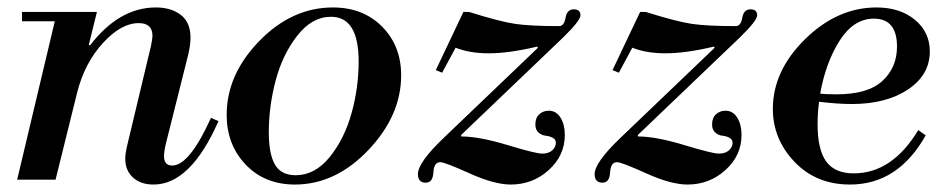

<svg xmlns="http://www.w3.org/2000/svg" viewBox="-20 -482 2526 515"><path d="M39 -425V-450H240L218 -361H222Q300 -462 398 -462Q439 -462 465 -442Q491 -422 491 -381Q491 -362 485 -336L425 -97Q420 -76 420 -63Q420 -38 442 -38Q488 -38 546 -166L566 -157Q491 13 392 13Q357 13 336.5 -6Q316 -25 316 -56Q316 -69 320 -87L385 -359Q389 -379 389 -386Q389 -420 352 -420Q305 -420 256 -366.5Q207 -313 187 -234L129 0H26L127 -425Z M773 -12Q825 -12 864.5 -61Q904 -110 923 -178.5Q942 -247 942 -317Q942 -437 868 -437Q817 -437 777.5 -386.5Q738 -336 719.5 -266.5Q701 -197 701 -127Q701 -69 717.5 -40.5Q734 -12 773 -12ZM771 13Q690 13 639 -40.5Q588 -94 588 -174Q588 -282 675.5 -372Q763 -462 873 -462Q954 -462 1005 -410.5Q1056 -359 1056 -280Q1056 -172 968 -79.5Q880 13 771 13Z M1166 -287 1149 -294 1223 -450H1238Q1321 -424 1361.5 -418Q1402 -412 1480 -412Q1493 -412 1497 -434.5Q1501 -457 1519 -457Q1537 -457 1537 -441Q1537 -427 1491 -382L1217 -120V-116Q1265 -116 1341 -93Q1417 -70 1434 -70Q1452 -70 1461.5 -79Q1471 -88 1471 -99Q1471 -108 1462.5 -112.5Q1454 -117 1443.5 -118Q1433 -119 1424.5 -126.5Q1416 -134 1416 -148Q1416 -166 1426.5 -175.5Q1437 -185 1452 -185Q1472 -185 1483.5 -166.5Q1495 -148 1495 -120Q1495 -65 1452 -26Q1409 13 1350 13Q1306 13 1239.5 -17Q1173 -47 1161 -47Q1144 -47 1142.5 -19.5Q1141 8 1122 8Q1101 8 1101 -15Q1101 -46 1170 -112L1423 -354L1421 -357Q1345 -339 1291 -339Q1240 -339 1202 -354Z M1640 -287 1623 -294 1697 -450H1712Q1795 -424 1835.5 -418Q1876 -412 1954 -412Q1967 -412 1971 -434.5Q1975 -457 1993 -457Q2011 -457 2011 -441Q2011 -427 1965 -382L1691 -120V-116Q1739 -116 1815 -93Q1891 -70 1908 -70Q1926 -70 1935.5 -79Q1945 -88 1945 -99Q1945 -108 1936.5 -112.5Q1928 -117 1917.5 -118Q1907 -119 1898.5 -126.5Q1890 -134 1890 -148Q1890 -166 1900.5 -175.5Q1911 -185 1926 -185Q1946 -185 1957.5 -166.5Q1969 -148 1969 -120Q1969 -65 1926 -26Q1883 13 1824 13Q1780 13 1713.5 -17Q1647 -47 1635 -47Q1618 -47 1616.5 -19.5Q1615 8 1596 8Q1575 8 1575 -15Q1575 -46 1644 -112L1897 -354L1895 -357Q1819 -339 1765 -339Q1714 -339 1676 -354Z M2331 -462Q2394 -462 2434 -429Q2474 -396 2474 -344Q2474 -281 2415.5 -242Q2357 -203 2265 -203Q2227 -203 2177 -209Q2173 -181 2173 -148Q2173 -81 2196 -49Q2219 -17 2270 -17Q2373 -17 2443 -133L2463 -119Q2389 13 2260 13Q2169 13 2111 -48Q2053 -109 2053 -190Q2053 -292 2139.5 -377Q2226 -462 2331 -462ZM2324 -432Q2270 -432 2232.5 -373.5Q2195 -315 2180 -231Q2194 -229 2224 -229Q2308 -229 2347 -265Q2386 -301 2386 -357Q2386 -432 2324 -432Z"/></svg>

Font: Libre Bodoni
Style: Italic
Weight: 400
Italic angle: -13°
Designer: Pablo Impallari, Rodrigo Fuenzalida
Foundry: Pablo Impallari, Rodrigo Fuenzalida
Version: Version 1.001